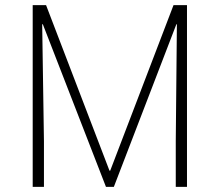

<svg xmlns="http://www.w3.org/2000/svg" viewBox="-20 -731 859 751"><path d="M160.2 -710.9 408.2 -63.5H411.1L658.7 -710.9H711.4V0H667.5V-179.2L671.9 -636.2H669.9L425.3 0H394.5L147.5 -636.2H145L151.9 -178.7V0H107.9V-710.9Z"/></svg>

Font: Ufes Sans Thin
Style: Regular
Weight: 100
Designer: Ricardo Esteves & Thais Bronze
Foundry: ProDesignUfes - Ricardo Esteves, Thais Bronze (This is a derivative work, based on Roboto family, by Christian Robertson
Version: Version 2.0